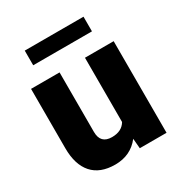

<svg xmlns="http://www.w3.org/2000/svg" viewBox="-169 -829 903 959"><g transform="rotate(-30 282.0 -349.5)"><path d="M360.8 -57.1Q308.6 9.8 219.7 9.8Q132.8 9.8 88.1 -40.8Q43.5 -91.3 43.5 -186V-528.3H208V-185.1Q208 -117.2 273.9 -117.2Q330.6 -117.2 354.5 -157.7V-528.3H520V0H365.7ZM450.7 -625H111.8V-709.5H450.7Z"/></g></svg>

Font: Sadagaat-English
Style: Regular
Weight: 900
Designer: Ahmed alsheikh
Foundry: Ahmed alsheikh Design
Version: Version 2.137;January 17, 2018;FontCreator 11.0.0.2408 64-bi